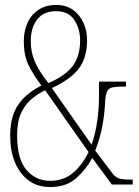

<svg xmlns="http://www.w3.org/2000/svg" viewBox="-20 -744 559 774"><path d="M182 10Q130 10 94 -17.5Q58 -45 39.5 -91.5Q21 -138 21 -196Q21 -275 53.5 -322Q86 -369 147 -399Q116 -440 96 -479.5Q76 -519 76 -578Q76 -618 90.5 -651Q105 -684 134.5 -704Q164 -724 207 -724Q247 -724 274.5 -704Q302 -684 316.5 -652Q331 -620 331 -582Q331 -512 298 -468Q265 -424 189 -389L349 -161Q365 -205 372 -256Q379 -307 379 -354V-415H488V-395H478Q450 -395 434.5 -392Q419 -389 412.5 -377Q406 -365 404 -336Q402 -287 393 -238Q384 -189 364 -137L435 -43Q445 -30 459 -25Q473 -20 507 -20H515V0H431L352 -107Q326 -60 286.5 -25Q247 10 182 10ZM175 -409Q243 -438 273 -478Q303 -518 303 -581Q303 -628 279.5 -663.5Q256 -699 206 -699Q156 -699 130 -665.5Q104 -632 104 -579Q104 -535 119.5 -497.5Q135 -460 175 -409ZM182 -15Q236 -15 274 -47Q312 -79 337 -131L162 -380Q134 -367 108 -345.5Q82 -324 65.5 -289Q49 -254 49 -198Q49 -102 87 -58.5Q125 -15 182 -15Z"/></svg>

Font: Noto Serif Ethiopic ExtraCondensed Thin
Style: Regular
Weight: 100
Width: 2
Designer: Monotype Design Team
Foundry: Monotype Imaging Inc.
Version: Version 2.102; ttfautohint (v1.8.4.7-5d5b)